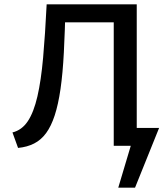

<svg xmlns="http://www.w3.org/2000/svg" viewBox="-20 -678 783 893"><path d="M593 0V-83H720L678 0ZM530 195 613 -83H720L608 195ZM64 10 38 -62Q82 -73 109.5 -114.5Q137 -156 154 -229.5Q171 -303 180.5 -409.5Q190 -516 197 -658H285Q282 -532 277 -434.5Q272 -337 261.5 -264.5Q251 -192 234.5 -141.5Q218 -91 194.5 -59Q171 -27 138.5 -10.5Q106 6 64 10ZM509 0V-658H616V0ZM242 -574V-658H565V-574Z"/></svg>

Font: Ysabeau SemiBold
Style: Regular
Weight: 600
Designer: Christian Thalmann (Catharsis Fonts)
Version: Version 2.000;gftools[0.9.27.dev2+g8671c4b]